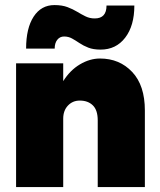

<svg xmlns="http://www.w3.org/2000/svg" viewBox="-20 -756 645 776"><path d="M200 -735.5Q231 -735.5 252.8 -727.2Q274.5 -719 291.8 -708.5Q309 -698 325.8 -689.8Q342.5 -681.5 363 -681.5Q410.5 -681.5 410.5 -733.5H523Q523 -652 486 -603.8Q449 -555.5 386.5 -555.5Q357 -555.5 336.8 -563.5Q316.5 -571.5 301 -582Q285.5 -592.5 271 -600.5Q256.5 -608.5 239 -608.5Q222 -608.5 211.5 -595.2Q201 -582 201 -559.5H85.5Q85.5 -642 116 -688.8Q146.5 -735.5 200 -735.5ZM375 -269.5Q375 -311 355.2 -330.2Q335.5 -349.5 302.5 -349.5Q273.5 -349.5 254.5 -329.2Q235.5 -309 235.5 -276.5V0H45V-500H235.5V-428Q263 -472 303 -495.8Q343 -519.5 384 -519.5Q463 -519.5 514.2 -465.2Q565.5 -411 565.5 -309.5V0H375Z"/></svg>

Font: Overused Grotesk Black
Style: Regular
Weight: 900
Version: Version 0.004